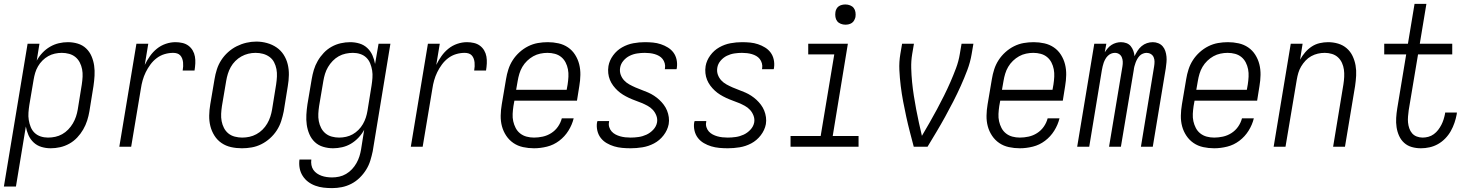

<svg xmlns="http://www.w3.org/2000/svg" viewBox="-44 -755 7564 988"><path d="M-24 205 98 -530H159L145 -443Q157 -465 174.5 -483.5Q192 -502 213.5 -514.5Q235 -527 258.5 -532.5Q282 -538 305 -538Q332 -538 356.5 -530.5Q381 -523 399 -506Q417 -489 427 -465.5Q437 -442 440.5 -417Q444 -392 442.5 -365.5Q441 -339 437 -312L416 -182Q412 -158 404.5 -134.5Q397 -111 384 -88.5Q371 -66 353 -47Q335 -28 312.5 -15.5Q290 -3 265.5 2.5Q241 8 217 8Q192 8 169 1Q146 -6 129 -22Q112 -38 102.5 -59.5Q93 -81 89 -104L38 205ZM203 -47Q222 -47 240.5 -51Q259 -55 276 -64.5Q293 -74 307 -88.5Q321 -103 331 -120Q341 -137 347 -155Q353 -173 356 -191L377 -321Q380 -341 381 -360.5Q382 -380 378.5 -398.5Q375 -417 366.5 -433.5Q358 -450 344 -461.5Q330 -473 311.5 -478Q293 -483 274 -483Q256 -483 238 -479Q220 -475 204 -466Q188 -457 174.5 -443.5Q161 -430 151.5 -413.5Q142 -397 137 -380Q132 -363 129 -345L107 -215Q104 -196 102.5 -176Q101 -156 104 -137.5Q107 -119 114 -101.5Q121 -84 134 -71.5Q147 -59 165 -53Q183 -47 203 -47Z M570 0 658 -530H719L701 -421Q712 -444 727.5 -466Q743 -488 763.5 -504.5Q784 -521 809 -529.5Q834 -538 859 -538Q877 -538 894.5 -534Q912 -530 925.5 -520Q939 -510 947.5 -495.5Q956 -481 959 -464Q962 -447 961 -428.5Q960 -410 957 -392H896Q898 -403 898.5 -413.5Q899 -424 898 -434Q897 -444 893.5 -453.5Q890 -463 883.5 -470Q877 -477 867.5 -480Q858 -483 847 -483Q825 -483 803 -476.5Q781 -470 762.5 -456Q744 -442 730 -423Q716 -404 706 -383.5Q696 -363 690 -341.5Q684 -320 681 -299L631 0Z M1201 8Q1172 8 1145 2Q1118 -4 1096 -19Q1074 -34 1059.5 -57Q1045 -80 1038.5 -106Q1032 -132 1032.5 -160.5Q1033 -189 1038 -218L1060 -348Q1064 -373 1072 -398Q1080 -423 1094.5 -445.5Q1109 -468 1129.5 -486.5Q1150 -505 1174 -517Q1198 -529 1223.5 -535Q1249 -541 1275 -541Q1303 -541 1330 -533.5Q1357 -526 1379 -511Q1401 -496 1415.5 -473.5Q1430 -451 1436.5 -424.5Q1443 -398 1442.5 -369.5Q1442 -341 1437 -312L1416 -182Q1411 -157 1403 -132Q1395 -107 1380.5 -84.5Q1366 -62 1345.5 -43.5Q1325 -25 1301 -13Q1277 -1 1251.5 3.5Q1226 8 1201 8ZM1202 -47Q1221 -47 1239.5 -51Q1258 -55 1275.5 -64.5Q1293 -74 1307 -88Q1321 -102 1331 -119Q1341 -136 1347 -154.5Q1353 -173 1356 -191L1377 -321Q1380 -341 1381 -361Q1382 -381 1378.5 -399.5Q1375 -418 1366.5 -434.5Q1358 -451 1343 -462Q1328 -473 1309.5 -478Q1291 -483 1271 -483Q1252 -483 1233.5 -478.5Q1215 -474 1198 -464.5Q1181 -455 1167 -441Q1153 -427 1143.5 -410Q1134 -393 1128.5 -375Q1123 -357 1120 -339L1098 -209Q1095 -189 1094 -169.5Q1093 -150 1096.5 -131.5Q1100 -113 1108.5 -96.5Q1117 -80 1131 -68.5Q1145 -57 1164 -52Q1183 -47 1202 -47Z M1665 213Q1643 213 1621 210.5Q1599 208 1578.5 200.5Q1558 193 1541.5 180.5Q1525 168 1513.5 150Q1502 132 1498 110.5Q1494 89 1497 66H1558Q1556 80 1558.5 94Q1561 108 1568.5 119Q1576 130 1587 137.5Q1598 145 1610.5 149.5Q1623 154 1637 156Q1651 158 1665 158Q1683 158 1701.5 154Q1720 150 1737 140Q1754 130 1767.5 115.5Q1781 101 1790.5 84Q1800 67 1805.5 49.5Q1811 32 1814 14L1830 -87Q1818 -65 1800.5 -46.5Q1783 -28 1762 -15.5Q1741 -3 1717 2.5Q1693 8 1670 8Q1644 8 1619 0.5Q1594 -7 1576 -24Q1558 -41 1548 -64.5Q1538 -88 1534.5 -113Q1531 -138 1532.5 -164.5Q1534 -191 1538 -218L1560 -348Q1564 -372 1571 -395.5Q1578 -419 1591 -441.5Q1604 -464 1622 -483Q1640 -502 1662.5 -514.5Q1685 -527 1709.5 -532.5Q1734 -538 1758 -538Q1783 -538 1806 -531Q1829 -524 1846 -508Q1863 -492 1872.5 -470.5Q1882 -449 1886 -426L1904 -530H1965L1874 23Q1869 47 1861.5 71.5Q1854 96 1840 118.5Q1826 141 1806.5 160Q1787 179 1763.5 191Q1740 203 1715 208Q1690 213 1665 213ZM1701 -47Q1719 -47 1737 -51Q1755 -55 1771 -64Q1787 -73 1800.5 -86.5Q1814 -100 1823.5 -116.5Q1833 -133 1838.5 -150Q1844 -167 1847 -185L1868 -315Q1871 -334 1872.5 -354Q1874 -374 1871 -392.5Q1868 -411 1861 -428.5Q1854 -446 1841 -458.5Q1828 -471 1810 -477Q1792 -483 1772 -483Q1754 -483 1735 -479Q1716 -475 1699 -465.5Q1682 -456 1668 -441.5Q1654 -427 1644 -410Q1634 -393 1628.5 -375Q1623 -357 1620 -339L1598 -209Q1595 -189 1594 -169.5Q1593 -150 1596.5 -131.5Q1600 -113 1608.5 -96.5Q1617 -80 1631 -68.5Q1645 -57 1663.5 -52Q1682 -47 1701 -47Z M2070 0 2158 -530H2219L2201 -421Q2212 -444 2227.5 -466Q2243 -488 2263.5 -504.5Q2284 -521 2309 -529.5Q2334 -538 2359 -538Q2377 -538 2394.5 -534Q2412 -530 2425.5 -520Q2439 -510 2447.5 -495.5Q2456 -481 2459 -464Q2462 -447 2461 -428.5Q2460 -410 2457 -392H2396Q2398 -403 2398.5 -413.5Q2399 -424 2398 -434Q2397 -444 2393.5 -453.5Q2390 -463 2383.5 -470Q2377 -477 2367.5 -480Q2358 -483 2347 -483Q2325 -483 2303 -476.5Q2281 -470 2262.5 -456Q2244 -442 2230 -423Q2216 -404 2206 -383.5Q2196 -363 2190 -341.5Q2184 -320 2181 -299L2131 0Z M2704 8Q2675 8 2647.5 2Q2620 -4 2598 -19Q2576 -34 2561 -56.5Q2546 -79 2539 -105Q2532 -131 2532.5 -160Q2533 -189 2538 -218L2560 -348Q2564 -373 2572 -398Q2580 -423 2594.5 -445.5Q2609 -468 2629.5 -486.5Q2650 -505 2674 -517Q2698 -529 2723.5 -533.5Q2749 -538 2775 -538Q2803 -538 2830 -532Q2857 -526 2879 -511Q2901 -496 2915.5 -473Q2930 -450 2936.5 -424Q2943 -398 2942.5 -369.5Q2942 -341 2937 -312L2925 -237H2603L2598 -209Q2595 -189 2594 -169Q2593 -149 2597 -131Q2601 -113 2609.5 -96.5Q2618 -80 2632.5 -68.5Q2647 -57 2665.5 -52Q2684 -47 2704 -47Q2726 -47 2749 -52Q2772 -57 2792.5 -70Q2813 -83 2827 -103Q2841 -123 2847 -146H2908Q2900 -113 2881 -82.5Q2862 -52 2833.5 -30.5Q2805 -9 2771 -0.5Q2737 8 2704 8ZM2872 -293 2877 -321Q2880 -341 2881 -360.5Q2882 -380 2878.5 -398.5Q2875 -417 2866.5 -433.5Q2858 -450 2844 -461.5Q2830 -473 2811.5 -478Q2793 -483 2773 -483Q2755 -483 2736 -479Q2717 -475 2700 -465.5Q2683 -456 2668.5 -442Q2654 -428 2644 -411Q2634 -394 2628.5 -375.5Q2623 -357 2620 -339L2612 -293Z M3201 8Q3179 8 3157.5 6Q3136 4 3116 -2Q3096 -8 3078 -18.5Q3060 -29 3047.5 -45Q3035 -61 3030 -82Q3025 -103 3028 -124Q3029 -126 3029.5 -128Q3030 -130 3030 -132H3091Q3090 -131 3090 -130Q3090 -129 3090 -127Q3087 -114 3091 -101Q3095 -88 3103.5 -78.5Q3112 -69 3123.5 -63Q3135 -57 3147.5 -53.5Q3160 -50 3173.5 -48.5Q3187 -47 3201 -47Q3221 -47 3242 -50Q3263 -53 3282.5 -62Q3302 -71 3317.5 -87.5Q3333 -104 3337 -125Q3340 -143 3333.5 -160Q3327 -177 3315.5 -189.5Q3304 -202 3288.5 -210.5Q3273 -219 3257 -225.5Q3241 -232 3224.5 -238Q3208 -244 3192 -251.5Q3176 -259 3161.5 -268Q3147 -277 3134.5 -288.5Q3122 -300 3111.5 -314Q3101 -328 3094.5 -344Q3088 -360 3086 -378Q3084 -396 3087 -415Q3092 -444 3111 -470Q3130 -496 3157.5 -511.5Q3185 -527 3215 -532.5Q3245 -538 3274 -538Q3296 -538 3316.5 -536Q3337 -534 3356.5 -527.5Q3376 -521 3393 -510.5Q3410 -500 3421.5 -484.5Q3433 -469 3437.5 -448.5Q3442 -428 3439 -407Q3439 -405 3438.5 -403Q3438 -401 3437 -399H3377Q3377 -401 3377.5 -402Q3378 -403 3378 -404Q3380 -417 3376.5 -429.5Q3373 -442 3365.5 -451.5Q3358 -461 3347.5 -467Q3337 -473 3325 -476.5Q3313 -480 3300 -481.5Q3287 -483 3274 -483Q3255 -483 3235 -480Q3215 -477 3196.5 -468Q3178 -459 3164 -442.5Q3150 -426 3147 -406Q3144 -387 3150 -370.5Q3156 -354 3167.5 -341.5Q3179 -329 3194.5 -320.5Q3210 -312 3226 -305Q3242 -298 3258.5 -292Q3275 -286 3291 -279Q3307 -272 3321.5 -262.5Q3336 -253 3348.5 -241.5Q3361 -230 3371.5 -216Q3382 -202 3388.5 -186Q3395 -170 3397.5 -152Q3400 -134 3397 -116Q3391 -85 3370.5 -58.5Q3350 -32 3321.5 -17Q3293 -2 3262 3Q3231 8 3201 8Z M3701 8Q3679 8 3657.5 6Q3636 4 3616 -2Q3596 -8 3578 -18.5Q3560 -29 3547.5 -45Q3535 -61 3530 -82Q3525 -103 3528 -124Q3529 -126 3529.5 -128Q3530 -130 3530 -132H3591Q3590 -131 3590 -130Q3590 -129 3590 -127Q3587 -114 3591 -101Q3595 -88 3603.5 -78.5Q3612 -69 3623.5 -63Q3635 -57 3647.5 -53.5Q3660 -50 3673.5 -48.5Q3687 -47 3701 -47Q3721 -47 3742 -50Q3763 -53 3782.5 -62Q3802 -71 3817.5 -87.5Q3833 -104 3837 -125Q3840 -143 3833.5 -160Q3827 -177 3815.5 -189.5Q3804 -202 3788.5 -210.5Q3773 -219 3757 -225.5Q3741 -232 3724.5 -238Q3708 -244 3692 -251.5Q3676 -259 3661.5 -268Q3647 -277 3634.5 -288.5Q3622 -300 3611.5 -314Q3601 -328 3594.5 -344Q3588 -360 3586 -378Q3584 -396 3587 -415Q3592 -444 3611 -470Q3630 -496 3657.5 -511.5Q3685 -527 3715 -532.5Q3745 -538 3774 -538Q3796 -538 3816.5 -536Q3837 -534 3856.5 -527.5Q3876 -521 3893 -510.5Q3910 -500 3921.5 -484.5Q3933 -469 3937.5 -448.5Q3942 -428 3939 -407Q3939 -405 3938.5 -403Q3938 -401 3937 -399H3877Q3877 -401 3877.5 -402Q3878 -403 3878 -404Q3880 -417 3876.5 -429.5Q3873 -442 3865.5 -451.5Q3858 -461 3847.5 -467Q3837 -473 3825 -476.5Q3813 -480 3800 -481.5Q3787 -483 3774 -483Q3755 -483 3735 -480Q3715 -477 3696.5 -468Q3678 -459 3664 -442.5Q3650 -426 3647 -406Q3644 -387 3650 -370.5Q3656 -354 3667.5 -341.5Q3679 -329 3694.5 -320.5Q3710 -312 3726 -305Q3742 -298 3758.5 -292Q3775 -286 3791 -279Q3807 -272 3821.5 -262.5Q3836 -253 3848.5 -241.5Q3861 -230 3871.5 -216Q3882 -202 3888.5 -186Q3895 -170 3897.5 -152Q3900 -134 3897 -116Q3891 -85 3870.5 -58.5Q3850 -32 3821.5 -17Q3793 -2 3762 3Q3731 8 3701 8Z M4024 0V-55H4179L4249 -475H4115V-530H4319L4241 -55H4374V0ZM4306 -628Q4294 -628 4282.5 -632.5Q4271 -637 4264 -646Q4257 -655 4255 -667.5Q4253 -680 4255 -693Q4256 -701 4260.5 -709.5Q4265 -718 4272.5 -723Q4280 -728 4289 -730Q4298 -732 4306 -732Q4319 -732 4330.5 -727.5Q4342 -723 4349 -714Q4356 -705 4358 -692.5Q4360 -680 4358 -667Q4356 -659 4351.5 -650.5Q4347 -642 4339.5 -637Q4332 -632 4323.5 -630Q4315 -628 4306 -628Z M4658 0Q4648 -38 4638 -76.5Q4628 -115 4619.5 -154Q4611 -193 4603.5 -232.5Q4596 -272 4591 -312.5Q4586 -353 4584 -394.5Q4582 -436 4589 -477L4598 -530H4659L4650 -477Q4644 -441 4645 -404.5Q4646 -368 4649.5 -332.5Q4653 -297 4658.5 -262Q4664 -227 4670.5 -192.5Q4677 -158 4684.5 -124Q4692 -90 4700 -56Q4720 -90 4739.5 -124Q4759 -158 4777.5 -192.5Q4796 -227 4813.5 -262Q4831 -297 4846.5 -332.5Q4862 -368 4875.5 -404Q4889 -440 4895 -477L4904 -530H4965L4956 -477Q4949 -435 4933.5 -394Q4918 -353 4900 -313Q4882 -273 4861.5 -233Q4841 -193 4819.5 -154Q4798 -115 4775 -76.5Q4752 -38 4729 0Z M5204 8Q5175 8 5147.5 2Q5120 -4 5098 -19Q5076 -34 5061 -56.5Q5046 -79 5039 -105Q5032 -131 5032.5 -160Q5033 -189 5038 -218L5060 -348Q5064 -373 5072 -398Q5080 -423 5094.5 -445.5Q5109 -468 5129.5 -486.5Q5150 -505 5174 -517Q5198 -529 5223.5 -533.5Q5249 -538 5275 -538Q5303 -538 5330 -532Q5357 -526 5379 -511Q5401 -496 5415.5 -473Q5430 -450 5436.5 -424Q5443 -398 5442.5 -369.5Q5442 -341 5437 -312L5425 -237H5103L5098 -209Q5095 -189 5094 -169Q5093 -149 5097 -131Q5101 -113 5109.5 -96.5Q5118 -80 5132.5 -68.5Q5147 -57 5165.5 -52Q5184 -47 5204 -47Q5226 -47 5249 -52Q5272 -57 5292.5 -70Q5313 -83 5327 -103Q5341 -123 5347 -146H5408Q5400 -113 5381 -82.5Q5362 -52 5333.5 -30.5Q5305 -9 5271 -0.5Q5237 8 5204 8ZM5372 -293 5377 -321Q5380 -341 5381 -360.5Q5382 -380 5378.5 -398.5Q5375 -417 5366.5 -433.5Q5358 -450 5344 -461.5Q5330 -473 5311.5 -478Q5293 -483 5273 -483Q5255 -483 5236 -479Q5217 -475 5200 -465.5Q5183 -456 5168.5 -442Q5154 -428 5144 -411Q5134 -394 5128.5 -375.5Q5123 -357 5120 -339L5112 -293Z M5499 0 5587 -530H5649L5641 -486Q5648 -497 5656.5 -507Q5665 -517 5676 -524Q5687 -531 5699.5 -534.5Q5712 -538 5724 -538Q5739 -538 5752.5 -533Q5766 -528 5774.5 -517.5Q5783 -507 5788 -493.5Q5793 -480 5794 -466Q5801 -480 5809.5 -493.5Q5818 -507 5830.5 -517.5Q5843 -528 5858 -533Q5873 -538 5888 -538Q5903 -538 5916.5 -532.5Q5930 -527 5939 -516.5Q5948 -506 5952.5 -492.5Q5957 -479 5958.5 -464Q5960 -449 5958.5 -434Q5957 -419 5955 -404L5888 0H5827L5895 -414Q5897 -426 5897 -438Q5897 -450 5892.5 -460.5Q5888 -471 5878 -477Q5868 -483 5856 -483Q5847 -483 5837 -479Q5827 -475 5820 -467.5Q5813 -460 5808 -451Q5803 -442 5799.5 -432.5Q5796 -423 5793.5 -413.5Q5791 -404 5790 -394L5724 0H5663L5732 -414Q5734 -426 5733.5 -438Q5733 -450 5728.5 -460.5Q5724 -471 5714.5 -477Q5705 -483 5693 -483Q5683 -483 5673.5 -479Q5664 -475 5656.5 -467.5Q5649 -460 5644 -451Q5639 -442 5635.5 -432.5Q5632 -423 5630 -413.5Q5628 -404 5626 -394L5561 0Z M6204 8Q6175 8 6147.5 2Q6120 -4 6098 -19Q6076 -34 6061 -56.5Q6046 -79 6039 -105Q6032 -131 6032.5 -160Q6033 -189 6038 -218L6060 -348Q6064 -373 6072 -398Q6080 -423 6094.5 -445.5Q6109 -468 6129.5 -486.5Q6150 -505 6174 -517Q6198 -529 6223.5 -533.5Q6249 -538 6275 -538Q6303 -538 6330 -532Q6357 -526 6379 -511Q6401 -496 6415.5 -473Q6430 -450 6436.5 -424Q6443 -398 6442.5 -369.5Q6442 -341 6437 -312L6425 -237H6103L6098 -209Q6095 -189 6094 -169Q6093 -149 6097 -131Q6101 -113 6109.5 -96.5Q6118 -80 6132.5 -68.5Q6147 -57 6165.5 -52Q6184 -47 6204 -47Q6226 -47 6249 -52Q6272 -57 6292.5 -70Q6313 -83 6327 -103Q6341 -123 6347 -146H6408Q6400 -113 6381 -82.5Q6362 -52 6333.5 -30.5Q6305 -9 6271 -0.5Q6237 8 6204 8ZM6372 -293 6377 -321Q6380 -341 6381 -360.5Q6382 -380 6378.5 -398.5Q6375 -417 6366.5 -433.5Q6358 -450 6344 -461.5Q6330 -473 6311.5 -478Q6293 -483 6273 -483Q6255 -483 6236 -479Q6217 -475 6200 -465.5Q6183 -456 6168.5 -442Q6154 -428 6144 -411Q6134 -394 6128.5 -375.5Q6123 -357 6120 -339L6112 -293Z M6510 0 6598 -530H6659L6646 -448Q6657 -468 6672 -485.5Q6687 -503 6706 -515.5Q6725 -528 6747 -533Q6769 -538 6790 -538Q6817 -538 6842 -530.5Q6867 -523 6886 -506.5Q6905 -490 6916 -467Q6927 -444 6931.5 -418.5Q6936 -393 6934.5 -366Q6933 -339 6929 -312L6877 0H6816L6869 -321Q6872 -340 6873 -359.5Q6874 -379 6871.5 -397Q6869 -415 6861.5 -431.5Q6854 -448 6841 -460Q6828 -472 6810 -477.5Q6792 -483 6773 -483Q6755 -483 6737.5 -479Q6720 -475 6703.5 -466Q6687 -457 6674 -443Q6661 -429 6651.5 -413Q6642 -397 6637 -380Q6632 -363 6629 -345L6571 0Z M7268 8Q7243 8 7220.5 1.5Q7198 -5 7181.5 -20Q7165 -35 7155.5 -56Q7146 -77 7142.5 -100.5Q7139 -124 7140.5 -148.5Q7142 -173 7146 -197L7192 -475H7079V-530H7201L7235 -735H7296L7262 -530H7429V-475H7253L7205 -188Q7203 -172 7201.5 -156Q7200 -140 7201.5 -124.5Q7203 -109 7208 -94.5Q7213 -80 7222.5 -69Q7232 -58 7246.5 -52.5Q7261 -47 7277 -47Q7291 -47 7306 -51Q7321 -55 7334 -64.5Q7347 -74 7356.5 -86.5Q7366 -99 7373 -112.5Q7380 -126 7384.5 -140.5Q7389 -155 7392 -170Q7392 -171 7392 -173Q7392 -175 7393 -176H7453Q7453 -174 7452.5 -171.5Q7452 -169 7452 -167Q7448 -145 7440.5 -123Q7433 -101 7421.5 -80.5Q7410 -60 7393 -42.5Q7376 -25 7355.5 -13.5Q7335 -2 7312.5 3Q7290 8 7268 8Z"/></svg>

Font: Iosevka Curly Light Oblique
Style: Regular
Weight: 300
Italic angle: -9°
Monospace: yes
Designer: Belleve Invis
Foundry: Belleve Invis
Version: Version 11.1.0; ttfautohint (v1.8.3)